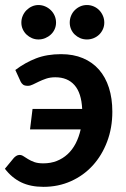

<svg xmlns="http://www.w3.org/2000/svg" viewBox="-24 -736 503 764"><path d="M37 -457.5Q76 -487 119.5 -503.8Q163 -520.5 219 -520.5Q268 -520.5 306 -504.5Q344 -488.5 370 -458.8Q396 -429 409.5 -386.8Q423 -344.5 423 -291.5Q423 -227 402.2 -172.2Q381.5 -117.5 345 -77.5Q308.5 -37.5 258.2 -15Q208 7.5 149 7.5Q97.5 7.5 60.2 -10.5Q23 -28.5 -4.5 -64.5L31 -107.5Q35 -112 41 -115.8Q47 -119.5 54 -119.5Q62 -119.5 69.8 -114.2Q77.5 -109 87.8 -102.8Q98 -96.5 112.2 -91.2Q126.5 -86 148.5 -86Q177.5 -86 201.8 -95.5Q226 -105 245 -122.5Q264 -140 277 -165Q290 -190 297 -221H95.5L105.5 -302.5H303Q300 -366 272.5 -397.2Q245 -428.5 196 -428.5Q175.5 -428.5 159.5 -423Q143.5 -417.5 130.5 -411.2Q117.5 -405 107 -399.8Q96.5 -394.5 87 -394.5Q73.5 -394.5 67.5 -399.5Q61.5 -404.5 58.5 -410.5ZM199 -646Q199 -632 193.5 -619.8Q188 -607.5 178.2 -598.5Q168.5 -589.5 155.8 -584.2Q143 -579 129 -579Q115.5 -579 103.2 -584.2Q91 -589.5 81.5 -598.5Q72 -607.5 66.5 -619.8Q61 -632 61 -646Q61 -660.5 66.5 -673.2Q72 -686 81.5 -695.5Q91 -705 103.2 -710.5Q115.5 -716 129 -716Q143 -716 155.8 -710.5Q168.5 -705 178.2 -695.5Q188 -686 193.5 -673.2Q199 -660.5 199 -646ZM391 -646Q391 -632 385.5 -619.8Q380 -607.5 370.8 -598.5Q361.5 -589.5 348.8 -584.2Q336 -579 322 -579Q307.5 -579 295.2 -584.2Q283 -589.5 273.5 -598.5Q264 -607.5 258.8 -619.8Q253.5 -632 253.5 -646Q253.5 -660.5 258.8 -673.2Q264 -686 273.5 -695.5Q283 -705 295.2 -710.5Q307.5 -716 322 -716Q336 -716 348.8 -710.5Q361.5 -705 370.8 -695.5Q380 -686 385.5 -673.2Q391 -660.5 391 -646Z"/></svg>

Font: Lato 2
Style: Bold Italic
Weight: 700
Italic angle: -7°
Designer: Lukasz Dziedzic with Adam Twardoch and Botio Nikoltchev
Foundry: tyPoland Lukasz Dziedzic
Version: Version 2.015; 2015-08-06; http://www.latofonts.com/